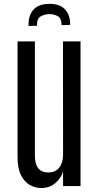

<svg xmlns="http://www.w3.org/2000/svg" viewBox="-20 -942 499 972"><path d="M188.5 9.8Q159.7 9.8 132.3 -4.9Q105 -19.5 86.9 -54Q68.8 -88.4 68.8 -146.5V-732.4H156.7V-154.3Q156.7 -111.3 173.8 -90.1Q190.9 -68.8 223.6 -68.8Q260.7 -68.8 280 -93.5Q299.3 -118.2 299.3 -157.7L298.8 -732.4H387.7V0H299.3V-74.2Q289.6 -41 260.7 -15.6Q231.9 9.8 188.5 9.8ZM124.5 -810.5V-816.9Q124 -864.3 149.2 -892.8Q174.3 -921.4 227.5 -922.4Q279.3 -923.8 306.6 -897.2Q334 -870.6 335 -823.2V-815.9L292 -814.5Q291.5 -850.1 271.5 -860.6Q251.5 -871.1 227.5 -870.6Q205.6 -870.1 186 -859.1Q166.5 -848.1 167 -811.5Z"/></svg>

Font: AntonioLight
Style: Regular
Weight: 300
Designer: Vernon Adams
Foundry: Vernon Adams
Version: Version 1.002